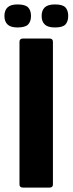

<svg xmlns="http://www.w3.org/2000/svg" viewBox="-28 -847 328 867"><path d="M211 -14Q211 0 196 0H76Q60 0 60 -14V-658Q60 -673 76 -673H196Q211 -673 211 -658ZM112 -775Q112 -750 99 -736.5Q86 -723 51 -723Q20 -723 6 -736.5Q-8 -750 -8 -775Q-8 -800 6 -813.5Q20 -827 51 -827Q86 -827 99 -813.5Q112 -800 112 -775ZM280 -775Q280 -750 267.5 -736.5Q255 -723 220 -723Q188 -723 174 -736.5Q160 -750 160 -775Q160 -800 174 -813.5Q188 -827 220 -827Q255 -827 267.5 -813.5Q280 -800 280 -775Z"/></svg>

Font: Glory Thin ExtraBold
Style: Regular
Weight: 800
Version: Version 1.011